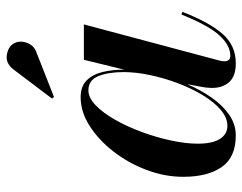

<svg xmlns="http://www.w3.org/2000/svg" viewBox="-98 -642 749 594"><g transform="rotate(-90 277.0 -344.5)"><path d="M410.5 -606 274.5 -552.5 269.5 -558.5 359 -677Q378 -702 403.2 -698.5Q428.5 -695 439 -678.5Q450.5 -660 442.2 -636.8Q434 -613.5 410.5 -606ZM359 -336V-335L389.5 -460H499L387 -40Q385 -32.5 385 -24.5Q385 -7 402.5 -7Q433.5 -7 464.2 -39.8Q495 -72.5 529.5 -158L538 -155.5Q504.5 -70 468.8 -30Q433 10 379 10Q339 10 320.8 -10.2Q302.5 -30.5 302.5 -63Q302.5 -79 305 -91.5L314 -140Q296.5 -99.5 272.8 -65.2Q249 -31 219.5 -10.5Q190 10 155.5 10Q88 10 57.8 -33.5Q27.5 -77 27.5 -152.5Q27.5 -210 48.8 -266.2Q70 -322.5 105.8 -368.5Q141.5 -414.5 185 -442.2Q228.5 -470 273.5 -470Q307.5 -470 326 -451.2Q344.5 -432.5 351.8 -402Q359 -371.5 359 -336ZM351.5 -337Q351.5 -384.5 339 -415.2Q326.5 -446 295 -446Q272 -446 248.5 -423.2Q225 -400.5 203.8 -363Q182.5 -325.5 166 -280.5Q149.5 -235.5 139.8 -190.2Q130 -145 130 -108Q130 -62 144.8 -39Q159.5 -16 185.5 -16Q210.5 -16 234.8 -36.8Q259 -57.5 280 -92.2Q301 -127 317 -169.2Q333 -211.5 342.2 -255.2Q351.5 -299 351.5 -337Z"/></g></svg>

Font: Bodoni* 24pt Medium
Style: Italic
Weight: 500
Italic angle: -13°
Version: Version 2.3